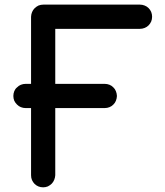

<svg xmlns="http://www.w3.org/2000/svg" viewBox="-20 -801 704 821"><path d="M216.3 -338.9V-51.8Q215.8 -42 211.9 -32.2Q208 -22.5 201.2 -15.6Q194.3 -8.8 184.6 -3.9Q174.8 0 164.6 0Q153.3 0 144 -3.9Q134.8 -7.8 127.9 -14.6Q121.1 -21.5 116.7 -31.2Q112.8 -40.5 112.8 -51.8V-338.9H89.4Q79.1 -338.9 69.3 -342.8Q59.6 -346.7 52.7 -354Q45.9 -360.4 41 -370.1Q37.1 -379.9 37.1 -390.6Q37.1 -401.4 41 -411.1Q44.9 -420.9 52.7 -427.2Q59.6 -434.6 69.3 -438.5Q79.1 -442.4 89.4 -442.4H112.8V-729.5Q113.3 -740.2 117.2 -749.5Q121.1 -758.8 127.9 -765.6Q134.8 -772.5 144.5 -777.3Q154.3 -781.2 165 -781.2H578.6Q588.9 -781.2 598.6 -777.3Q608.4 -773.4 615.2 -766.6Q622.1 -759.8 626.5 -750Q630.4 -740.2 630.4 -729.5Q630.4 -718.3 626.5 -709Q622.1 -699.2 615.2 -692.4Q608.4 -685.5 598.6 -681.6Q588.9 -677.7 578.6 -677.7H216.3V-442.4H427.7Q438.5 -442.4 448.2 -438.5Q458 -434.6 464.8 -427.2Q471.7 -420.9 475.6 -411.1Q479.5 -401.4 480 -390.6Q479.5 -379.9 475.6 -370.1Q471.7 -360.4 464.8 -354Q458 -346.7 448.2 -342.8Q438.5 -338.9 427.7 -338.9Z"/></svg>

Font: Comfortaa
Style: Bold
Weight: 700
Designer: Johan Aakerlund
Foundry: Johan Aakerlund
Version: Version 2.001; ttfautohint (v1.4.1)